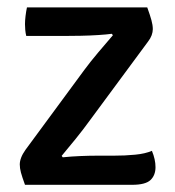

<svg xmlns="http://www.w3.org/2000/svg" viewBox="-20 -514 486 534"><path d="M214.5 -319.5Q231.5 -342.5 253.2 -368.2Q275 -394 294 -416L291 -420Q276.5 -418 253 -416.5Q229.5 -415 204 -414.5Q178.5 -414 158 -414H53Q51 -422 50.2 -431.2Q49.5 -440.5 49.5 -447Q49.5 -456.5 51 -469.2Q52.5 -482 55 -493.5H389.5Q397.5 -471.5 401.2 -457.8Q405 -444 405 -433Q405 -425 401.8 -416Q398.5 -407 391.5 -398L229 -178Q212 -154.5 190.8 -128.2Q169.5 -102 151.5 -80.5L154.5 -76.5Q179 -79 203.8 -80Q228.5 -81 247 -81H294.5Q328.5 -81 356.2 -83.8Q384 -86.5 402.5 -94.5Q407.5 -82.5 410 -71.2Q412.5 -60 412.5 -49Q412.5 -26.5 398.5 -13.2Q384.5 0 347.5 0H49.5Q41.5 -22 38.2 -34.2Q35 -46.5 35 -56.5Q35 -65.5 38.8 -75.5Q42.5 -85.5 51 -97.5Z"/></svg>

Font: Signika Light
Style: Regular
Weight: 400
Version: Version 2.003;gftools[0.9.32]